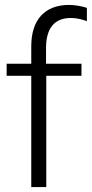

<svg xmlns="http://www.w3.org/2000/svg" viewBox="-20 -760 373 780"><path d="M107 0H168V-452H311V-501H167V-565C167 -646 202 -687 268 -687C293 -687 317 -680 333 -674V-728C316 -734 285 -740 261 -740C162 -740 107 -680 107 -572V-501H7V-452H107Z"/></svg>

Font: Poppy and Pepper Light
Style: Regular
Weight: 300
Designer: Thy Ha
Foundry: Thy Ha
Version: Version 0.001;Glyphs 3.2 (3227)